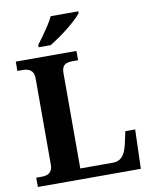

<svg xmlns="http://www.w3.org/2000/svg" viewBox="-99 -1004 852 1077"><g transform="rotate(-10 327.0 -465.5)"><path d="M28.1 0V-53H64.3Q79.2 -53 92.2 -58.3Q105.2 -63.6 113.3 -76.5Q121.4 -89.4 121.4 -111.1V-601.2Q121.4 -624.5 113 -637.4Q104.6 -650.4 90.8 -655.7Q76.9 -661 59.7 -661H28.1V-714H373.7V-661H339.8Q320.1 -661 307.1 -655.9Q294.1 -650.8 287.3 -638.3Q280.4 -625.9 280.4 -604V-61H466.4Q489.4 -61 505.6 -71Q521.8 -81.1 532.2 -100.9Q542.7 -120.7 549.2 -148.1L565.5 -223.1H621.6L614.6 0ZM168.3 -784Q183.3 -803 201.6 -829Q219.9 -855 237.6 -882Q255.2 -909 265.2 -931H422.6V-921Q413.6 -908 392.4 -888Q371.2 -868 343.8 -846Q316.4 -824 288.2 -804.5Q259.9 -785 236.5 -771H168.3Z"/></g></svg>

Font: Noto Serif Khmer
Style: Regular
Weight: 400
Designer: Danh Hong and the Monotype Design Team
Foundry: Monotype Imaging Inc.
Version: Version 2.003